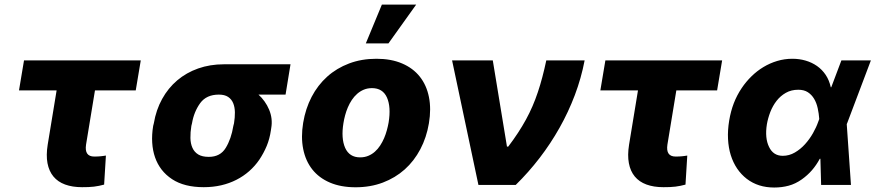

<svg xmlns="http://www.w3.org/2000/svg" viewBox="-20 -810 3835 841"><path d="M85.2 -545.5H596.6L574.6 -414.1H396L356.9 -176.5Q349.1 -124.3 392.8 -124.3Q401.6 -124.3 408.2 -124.6Q414.8 -125 420.5 -125.5Q426.1 -126.1 431.6 -126.8Q437.1 -127.5 443.9 -128.6L436.1 -1.4Q424.7 1.8 413.9 3.9Q403.1 6 391.7 7.5Q380.3 8.9 367.5 9.4Q354.8 9.9 339.5 9.9Q296.9 9.9 265.1 -1.8Q233.3 -13.5 214 -36.9Q194.6 -60.4 188 -95.2Q181.5 -130 188.9 -176.1L228 -414.1H63.2Z M650.9 -258.5 653.8 -269.9Q663.7 -328.8 690.2 -376.6Q716.6 -424.4 756.4 -458.1Q796.2 -491.8 848 -510.1Q899.9 -528.4 960.6 -528.4H1252.5L1230.8 -395.6H1112.2Q1127.1 -382.1 1138.8 -365.6Q1150.6 -349.1 1158.7 -329.9Q1175.4 -290.1 1168 -248.6L1166.5 -238.6Q1161.2 -202.1 1148.3 -170.8Q1135.3 -139.6 1116.1 -110.8Q1096.9 -82.7 1071.6 -60.4Q1046.2 -38 1015.4 -22.4Q984.7 -6.7 948.9 1.6Q913 9.9 872.5 9.9Q786.9 9.9 733.7 -25.2Q706.7 -43 688 -67.1Q669.4 -91.3 659.1 -120.9Q648.8 -150.6 646.7 -185.2Q644.5 -219.8 650.9 -258.5ZM894.5 -122.9Q945 -122.9 968.8 -162.3Q992.9 -201.7 1002.1 -258.5L1005 -269.9Q1009.2 -295.5 1008.9 -318.2Q1008.5 -340.9 1001.4 -358.1Q994.3 -375.4 979.2 -385.5Q964.1 -395.6 938.6 -395.6Q884.2 -395.6 856.9 -358.3Q829.5 -320.3 821 -269.9L818.2 -258.5Q813.6 -230.1 814.1 -205.4Q814.6 -180.8 823 -162.3Q831.3 -143.8 848.5 -133.3Q865.8 -122.9 894.5 -122.9Z M1307.9 -272Q1318.2 -334.2 1345 -385.7Q1371.8 -437.1 1413.2 -474.3Q1454.5 -511.4 1509.1 -532Q1563.6 -552.6 1628.9 -552.6Q1693.2 -552.6 1741.1 -532.1Q1789.1 -511.7 1818.7 -474.4Q1848.4 -437.1 1858.8 -385.1Q1869.3 -333.1 1858.7 -269.9Q1848.4 -208.1 1821.2 -156.4Q1794 -104.8 1752.7 -67.8Q1711.3 -30.9 1657 -10.3Q1602.6 10.3 1537.6 10.3Q1473.4 10.3 1425.4 -10.1Q1377.5 -30.5 1348 -67.8Q1318.5 -105.1 1308.1 -157.1Q1297.6 -209.2 1307.9 -272ZM1491.8 -162.3Q1510.7 -120.7 1557.2 -120.7Q1577.1 -120.7 1593.2 -127.5Q1609.4 -134.2 1622.3 -145.8Q1635.3 -157.3 1645.2 -172.6Q1655.2 -187.9 1662.5 -204.9Q1669.7 -221.9 1674.5 -239.5Q1679.3 -257.1 1682.2 -273.4Q1693.2 -341.3 1675.1 -382.5Q1656.6 -424 1609.4 -424Q1589.8 -424 1573.7 -417.3Q1557.5 -410.5 1544.4 -399Q1531.2 -387.4 1521.1 -372.2Q1511 -356.9 1503.7 -339.8Q1496.4 -322.8 1491.7 -305Q1486.9 -287.3 1484.4 -271Q1473.4 -204.5 1491.8 -162.3ZM1582.4 -620 1652.7 -789.8H1802.9L1681.5 -620Z M1960.2 -545.5H2138.5L2200.6 -168H2206.3Q2229.8 -198.9 2248.9 -228.2Q2268.1 -257.5 2283.9 -286.4Q2299.7 -315.3 2312.5 -345Q2325.3 -374.6 2335.9 -406.4Q2346.6 -438.2 2355.6 -472.5Q2364.7 -506.7 2372.9 -545.5H2540.8Q2525.9 -467.7 2497.9 -393.5Q2469.8 -319.2 2430.9 -250.2Q2392 -181.1 2343.6 -118.1Q2295.1 -55 2239 0H2075.6Z M2631.7 -545.5H3143.1L3121.1 -414.1H2942.5L2903.4 -176.5Q2895.6 -124.3 2939.3 -124.3Q2948.2 -124.3 2954.7 -124.6Q2961.3 -125 2967 -125.5Q2972.7 -126.1 2978.2 -126.8Q2983.7 -127.5 2990.4 -128.6L2982.6 -1.4Q2971.2 1.8 2960.4 3.9Q2949.6 6 2938.2 7.5Q2926.8 8.9 2914.1 9.4Q2901.3 9.9 2886 9.9Q2843.4 9.9 2811.6 -1.8Q2779.8 -13.5 2760.5 -36.9Q2741.1 -60.4 2734.6 -95.2Q2728 -130 2735.4 -176.1L2774.5 -414.1H2609.7Z M3174 -282Q3180.8 -322.8 3194.2 -357.8Q3207.7 -392.8 3228.7 -424Q3247.5 -452.1 3271.7 -475.7Q3295.8 -499.3 3324 -516.3Q3352.3 -533.4 3384.4 -543Q3416.5 -552.6 3451 -552.6Q3481.2 -552.6 3508.7 -544.6Q3536.2 -536.6 3558.6 -521Q3581 -505.3 3596.6 -482.1Q3612.2 -458.8 3619 -427.9H3621.1L3665.5 -545.5H3794.7L3691.1 -271.3L3688.9 -266.3L3707.4 0H3576.7L3573.5 -114.7L3570.7 -114.3Q3555.8 -86.6 3536.6 -64.5Q3517.4 -42.3 3491.8 -24.1Q3464.1 -4.6 3434.3 3.4Q3404.5 11.4 3371.1 11.4Q3300.8 11.4 3251.1 -26.6Q3226.6 -45.5 3208.8 -71.7Q3191.1 -98 3180.9 -130.5Q3170.8 -163 3168.9 -201.2Q3166.9 -239.3 3174 -282ZM3348.7 -166.2Q3367.2 -127.5 3408.7 -127.5Q3436.8 -127.5 3461.5 -141.9Q3486.2 -156.2 3506.2 -178.4Q3526.3 -200.6 3541 -226.7Q3555.8 -252.8 3563.9 -276.3L3568.5 -288.7Q3566.8 -313.2 3561.6 -336.5Q3556.5 -359.7 3545.8 -377.5Q3535.2 -395.2 3518.5 -406.1Q3501.8 -416.9 3476.6 -416.9Q3445.7 -416.9 3422.1 -403.4Q3398.4 -389.9 3381.6 -368.3Q3364.7 -346.6 3354.2 -319.6Q3343.8 -292.6 3339.1 -265.6Q3329.5 -204.9 3348.7 -166.2Z"/></svg>

Font: Inter P Extra Bold
Style: Italic
Weight: 800
Italic angle: 9.39999°
Designer: Rasmus Andersson
Foundry: rsms
Version: Version 3.018;git-588b23468